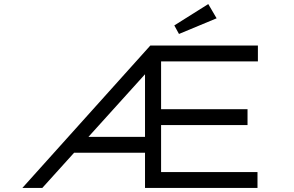

<svg xmlns="http://www.w3.org/2000/svg" viewBox="-20 -924 1446 944"><path d="M90 0 719 -700H1248V-622H772V-387H1197V-309H772V-78H1246V0H693V-173H328L397 -251H693V-602L722 -591L188 0ZM860 -757 837 -799 1004 -904 1045 -834Z"/></svg>

Font: Lexend Zetta Light
Style: Regular
Weight: 300
Designer: Bonnie Shaver-Troup, Thomas Jockin
Foundry: Lexend
Version: Version 1.007